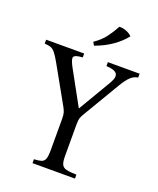

<svg xmlns="http://www.w3.org/2000/svg" viewBox="-158 -964 868 1058"><g transform="rotate(20 276.5 -435.0)"><path d="M363 -665H549V-642Q527 -640 507.5 -622.5Q488 -605 464 -565L337 -351Q327 -335 322.5 -322Q318 -309 318 -283V-100Q318 -66 325 -50Q332 -34 352.5 -29Q373 -24 412 -23V0H163V-23Q190 -24 205.5 -29Q221 -34 227 -50Q233 -66 233 -100V-283Q233 -309 229 -322Q225 -335 216 -351L96 -565Q77 -599 64 -615Q51 -631 37 -636Q23 -641 1 -642V-665H224V-642Q180 -640 173 -626.5Q166 -613 193 -565L299 -372H301L415 -565Q438 -605 424 -622.5Q410 -640 363 -642ZM356 -870Q376 -871 397 -863Q418 -855 431 -841Q403 -805 359.5 -774.5Q316 -744 260 -724L249 -743Q290 -771 314 -803.5Q338 -836 356 -870Z"/></g></svg>

Font: Bona Nova
Style: Regular
Weight: 400
Designer: Mateusz Machalski
Foundry: Capitalics
Version: Version 4.001; ttfautohint (v1.8.3)